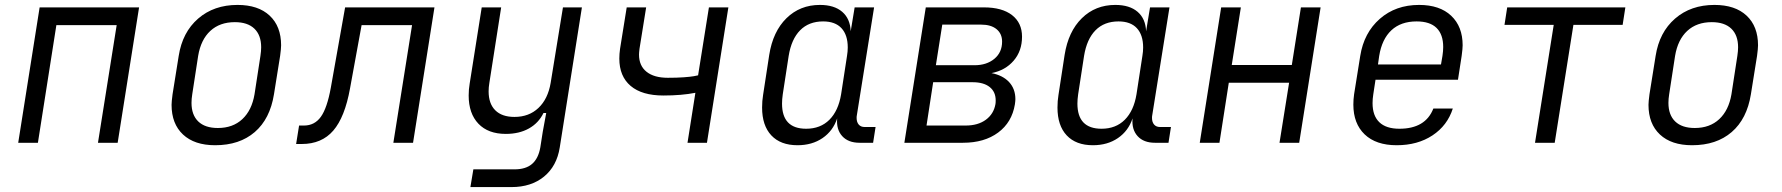

<svg xmlns="http://www.w3.org/2000/svg" viewBox="-20 -580 7240 780"><path d="M134 0H54L141 -550H545L458 0H378L454 -478H209Z M677 -154Q677 -167 681 -197L706 -353Q721 -449 785 -504.5Q849 -560 945 -560Q1029 -560 1075.5 -516.5Q1122 -473 1122 -396Q1122 -383 1118 -353L1093 -197Q1077 -97 1015 -43.5Q953 10 854 10Q770 10 723.5 -33.5Q677 -77 677 -154ZM1014 -197 1038 -353Q1041 -373 1041 -388Q1041 -437 1013.5 -463.5Q986 -490 934 -490Q873 -490 834.5 -454.5Q796 -419 785 -353L761 -197Q758 -178 758 -162Q758 -113 785.5 -86.5Q813 -60 865 -60Q926 -60 964.5 -96Q1003 -132 1014 -197Z M1183 5 1195 -70H1215Q1258 -70 1283.5 -105.5Q1309 -141 1324 -224L1382 -550H1745L1658 0H1578L1654 -478H1449L1402 -221Q1381 -104 1334 -49.5Q1287 5 1206 5Z M2267 -550H2344L2254 19Q2242 95 2190 137.5Q2138 180 2058 180H1891L1903 108H2070Q2116 108 2141.5 86Q2167 64 2175 19L2185 -45L2199 -121H2188Q2168 -80 2128.5 -58Q2089 -36 2035 -36Q1963 -36 1923.5 -77.5Q1884 -119 1884 -192Q1884 -217 1888 -240L1937 -550H2016L1968 -243Q1965 -225 1965 -209Q1965 -159 1992 -132Q2019 -105 2070 -105Q2129 -105 2167.5 -141.5Q2206 -178 2217 -243Z M2805 -203Q2749 -192 2675 -192Q2588 -192 2542 -231Q2496 -270 2496 -342Q2496 -361 2499 -382L2526 -550H2605L2578 -382Q2576 -366 2576 -358Q2576 -313 2606.5 -288.5Q2637 -264 2693 -264Q2730 -264 2757.5 -266Q2785 -268 2799 -270.5Q2813 -273 2816 -274L2860 -550H2939L2852 0H2773Z M3537 -64 3527 0H3472Q3426 0 3401.5 -27Q3377 -54 3381 -99Q3364 -48 3321.5 -19Q3279 10 3220 10Q3151 10 3113.5 -30Q3076 -70 3076 -143Q3076 -170 3080 -194L3105 -357Q3120 -452 3175 -506Q3230 -560 3311 -560Q3369 -560 3401.5 -532Q3434 -504 3436 -453L3452 -550H3531L3461 -112Q3460 -108 3460 -101Q3460 -84 3468.5 -74Q3477 -64 3493 -64ZM3421 -353Q3424 -371 3424 -387Q3424 -438 3398.5 -465.5Q3373 -493 3324 -493Q3266 -493 3230.5 -457Q3195 -421 3184 -353L3160 -197Q3157 -176 3157 -159Q3157 -57 3255 -57Q3313 -57 3349.5 -93.5Q3386 -130 3397 -197Z M4008 -283Q4054 -274 4079.5 -246.5Q4105 -219 4105 -177Q4105 -170 4103 -156Q4091 -83 4035 -41.5Q3979 0 3892 0H3654L3741 -550H3977Q4051 -550 4091.5 -518.5Q4132 -487 4132 -431Q4132 -373 4098 -333.5Q4064 -294 4008 -283ZM3966 -480H3808L3782 -315H3939Q3988 -315 4019.5 -341Q4051 -367 4051 -411Q4051 -443 4028.5 -461.5Q4006 -480 3966 -480ZM4025 -172Q4025 -207 4000.5 -226.5Q3976 -246 3931 -246H3771L3744 -70H3903Q3953 -70 3985 -93.5Q4017 -117 4024 -157Q4025 -162 4025 -172Z M4737 -64 4727 0H4672Q4626 0 4601.5 -27Q4577 -54 4581 -99Q4564 -48 4521.5 -19Q4479 10 4420 10Q4351 10 4313.5 -30Q4276 -70 4276 -143Q4276 -170 4280 -194L4305 -357Q4320 -452 4375 -506Q4430 -560 4511 -560Q4569 -560 4601.5 -532Q4634 -504 4636 -453L4652 -550H4731L4661 -112Q4660 -108 4660 -101Q4660 -84 4668.5 -74Q4677 -64 4693 -64ZM4621 -353Q4624 -371 4624 -387Q4624 -438 4598.5 -465.5Q4573 -493 4524 -493Q4466 -493 4430.5 -457Q4395 -421 4384 -353L4360 -197Q4357 -176 4357 -159Q4357 -57 4455 -57Q4513 -57 4549.5 -93.5Q4586 -130 4597 -197Z M4934 0H4854L4941 -550H5021L4984 -316H5228L5265 -550H5345L5258 0H5178L5217 -244H4972Z M5922 -396Q5922 -383 5918 -353L5903 -256H5568L5559 -197Q5556 -178 5556 -161Q5556 -110 5583.5 -83.5Q5611 -57 5665 -57Q5771 -57 5803 -139H5882Q5860 -70 5799.5 -30Q5739 10 5654 10Q5570 10 5524 -34Q5478 -78 5478 -155Q5478 -176 5481 -197L5506 -353Q5521 -447 5585.5 -503.5Q5650 -560 5745 -560Q5829 -560 5875.5 -516Q5922 -472 5922 -396ZM5578 -318H5834L5840 -353Q5843 -373 5843 -389Q5843 -440 5816 -466.5Q5789 -493 5735 -493Q5671 -493 5632.5 -457Q5594 -421 5583 -353Z M6296 0H6216L6292 -479H6092L6103 -550H6583L6572 -479H6372Z M6677 -154Q6677 -167 6681 -197L6706 -353Q6721 -449 6785 -504.5Q6849 -560 6945 -560Q7029 -560 7075.5 -516.5Q7122 -473 7122 -396Q7122 -383 7118 -353L7093 -197Q7077 -97 7015 -43.5Q6953 10 6854 10Q6770 10 6723.5 -33.5Q6677 -77 6677 -154ZM7014 -197 7038 -353Q7041 -373 7041 -388Q7041 -437 7013.5 -463.5Q6986 -490 6934 -490Q6873 -490 6834.5 -454.5Q6796 -419 6785 -353L6761 -197Q6758 -178 6758 -162Q6758 -113 6785.5 -86.5Q6813 -60 6865 -60Q6926 -60 6964.5 -96Q7003 -132 7014 -197Z"/></svg>

Font: JetBrains Mono Semi Light
Style: Italic
Weight: 350
Italic angle: -9°
Monospace: yes
Designer: Philipp Nurullin, Konstantin Bulenkov
Foundry: JetBrains
Version: 2.002